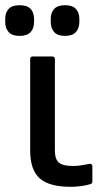

<svg xmlns="http://www.w3.org/2000/svg" viewBox="-44 -706 394 738"><path d="M227 12Q145 12 108.5 -20.5Q72 -53 72 -128V-479Q72 -489 82 -489H156Q167 -489 167 -479V-127Q167 -94 182.5 -81Q198 -68 235 -68Q253 -68 268 -70.5Q283 -73 299 -76Q311 -78 311 -66V-8Q311 0 302 2Q287 7 266.5 9.5Q246 12 227 12ZM31 -568Q2 -568 -11 -583Q-24 -598 -24 -622V-633Q-24 -657 -11 -671.5Q2 -686 31 -686Q61 -686 74 -671.5Q87 -657 87 -633V-622Q87 -598 74 -583Q61 -568 31 -568ZM206 -568Q177 -568 164 -583Q151 -598 151 -622V-633Q151 -657 164 -671.5Q177 -686 206 -686Q235 -686 248 -671.5Q261 -657 261 -633V-622Q261 -598 248 -583Q235 -568 206 -568Z"/></svg>

Font: Sofia Sans Medium
Style: Regular
Weight: 500
Designer: Botio Nikoltchev, Ani Petrova
Foundry: lettersoup
Version: Version 4.101; ttfautohint (v1.8.4.7-5d5b)